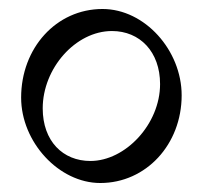

<svg xmlns="http://www.w3.org/2000/svg" viewBox="-20 -520 450 427"><path d="M203 -113C305 -113 384 -199 384 -308C384 -408 302 -500 208 -500C105 -500 27 -413 27 -303C27 -204 111 -113 203 -113ZM181 -162C120 -162 75 -206 75 -279C75 -368 148 -451 229 -451C291 -451 336 -405 336 -333C336 -244 259 -162 181 -162Z"/></svg>

Font: Noto Serif Devanagari SemiCondensed Light
Style: Regular
Weight: 300
Width: 4
Designer: Universal Thirst, Indian Type Foundry and the Monotype Design Team
Foundry: Monotype Imaging Inc.
Version: Version 2.004